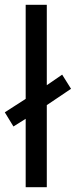

<svg xmlns="http://www.w3.org/2000/svg" viewBox="-29 -780 316 800"><path d="M78 0V-285L27 -253L-9 -312L78 -368V-760H166V-425L230 -469L267 -410L166 -342V0Z"/></svg>

Font: Noto Sans Buhid
Style: Regular
Weight: 400
Designer: Monotype Design Team
Foundry: Monotype Imaging Inc.
Version: Version 2.001